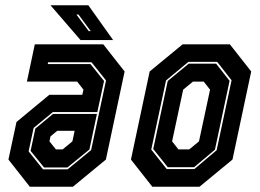

<svg xmlns="http://www.w3.org/2000/svg" viewBox="-20 -708 984 728"><path d="M93 0 12 -103 42.5 -245.5 167 -348.5H292L296.5 -368L272.5 -398.5H82L112 -540H371.5L452.5 -437L381.5 -103L256.5 0ZM143 -66H236.5L325.5 -139L382 -403L327 -472H162.5L161 -465H323L374.5 -401L349 -283H180.5L107.5 -223L88.5 -134ZM147 -73 96 -136 114 -220.5 181 -276H347.5L319 -141L235.5 -73ZM192 -141.5H217.5L254.5 -172L263 -212H197L171.5 -191L167.5 -172ZM409 -556H285.5L171.5 -688H315ZM324 -590 277.5 -653H269.5L316.5 -590Z M557.5 0 476.5 -103 547.5 -437 672.5 -540H851.5L932.5 -437L861.5 -103L736.5 0ZM612 -67H717L801.5 -138.5L858 -403.5L803.5 -473.5H694.5L609.5 -403L553.5 -141ZM616 -74 561 -143 616 -401 695.5 -466.5H799.5L850.5 -401.5L795 -140.5L716 -74ZM656.5 -141.5H697.5L734.5 -172L776.5 -368L752.5 -398.5H711.5L674.5 -368L632.5 -172Z"/></svg>

Font: Tourney Condensed ExtraBold
Style: Italic
Weight: 800
Width: 3
Italic angle: -12°
Designer: Tyler Finck
Foundry: Etcetera Type Co
Version: Version 1.010; ttfautohint (v1.8.3)